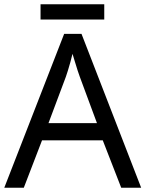

<svg xmlns="http://www.w3.org/2000/svg" viewBox="-20 -875 679 895"><path d="M545 0 459 -221H176L91 0H0L279 -717H360L638 0ZM352 -517Q349 -525 342 -546Q335 -567 328.5 -589.5Q322 -612 318 -624Q313 -604 307.5 -583.5Q302 -563 296.5 -546Q291 -529 287 -517L206 -301H432ZM466 -855V-784H169V-855Z"/></svg>

Font: Noto Sans Khmer
Style: Regular
Weight: 400
Designer: Danh Hong and the Monotype Design Team
Foundry: Monotype Imaging Inc.
Version: Version 2.003